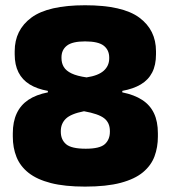

<svg xmlns="http://www.w3.org/2000/svg" viewBox="-20 -674 633 712"><path d="M295.5 18Q220 18 168.5 4.8Q117 -8.5 86 -33Q55 -57.5 41.2 -91.8Q27.5 -126 27.5 -167.5V-179.5Q27.5 -222.5 42 -253.5Q56.5 -284.5 85.2 -303.8Q114 -323 157.5 -331.5V-337Q117.5 -344 90 -361Q62.5 -378 48.5 -405.8Q34.5 -433.5 34.5 -472.5V-484Q34.5 -563 96.5 -608.8Q158.5 -654.5 295.5 -654.5Q434.5 -654.5 496.5 -608.8Q558.5 -563 558.5 -484V-472.5Q558.5 -432.5 544.2 -405Q530 -377.5 502.2 -361Q474.5 -344.5 433.5 -337V-331.5Q478 -322.5 507.2 -303.5Q536.5 -284.5 551 -254Q565.5 -223.5 565.5 -179.5V-167.5Q565.5 -128 553 -94.2Q540.5 -60.5 510.2 -35.2Q480 -10 427.5 4Q375 18 295.5 18ZM298 -122.5Q350 -122.5 368.8 -139.5Q387.5 -156.5 387.5 -185.5V-188Q387.5 -219 366.2 -235.5Q345 -252 291.5 -261.5Q243 -252 224.2 -233.8Q205.5 -215.5 205.5 -188V-185.5Q205.5 -156 225.2 -139.2Q245 -122.5 298 -122.5ZM301 -387Q344.5 -393.5 364.8 -411.8Q385 -430 385 -457.5V-460.5Q385 -488.5 364.8 -504.5Q344.5 -520.5 295.5 -520.5Q248.5 -520.5 228.2 -504.8Q208 -489 208 -461.5V-458.5Q208 -440 216.5 -425.8Q225 -411.5 245.2 -401.8Q265.5 -392 301 -387Z"/></svg>

Font: Anek Bangla Medium ExtraBold
Style: Regular
Weight: 800
Version: Version 1.003